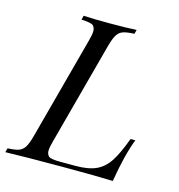

<svg xmlns="http://www.w3.org/2000/svg" viewBox="-141 -801 832 894"><g transform="rotate(15 275.5 -354.0)"><path d="M-35.2 0 -29.8 -20Q6.3 -21.5 23.9 -27.8Q41.5 -34.2 52.2 -51.3Q63 -68.4 73.2 -106L206.1 -602.1Q214.8 -633.8 214.8 -649.7Q214.8 -665.5 205.8 -675.8Q196.8 -686 147.9 -688L152.8 -708Q195.3 -705.1 278.3 -705.1Q361.3 -705.1 408.2 -708L402.8 -688Q366.2 -686.5 348.4 -680.2Q330.6 -673.8 319.8 -656.7Q309.1 -639.6 298.8 -602.1L166 -106Q157.2 -74.7 157.2 -58.8Q157.2 -43 166.5 -33Q175.8 -22.9 225.1 -22.9H297.9Q360.4 -22.9 397.5 -40.5Q434.6 -58.1 459.7 -96.9Q484.9 -135.7 512.2 -210H535.2Q503.9 -128.9 482.9 0Q415 -2.9 238.5 -2.9Q62 -2.9 -35.2 0Z"/></g></svg>

Font: PlayfairDisplaySC-Italic
Style: Italic
Weight: 400
Italic angle: -14°
Designer: Claus Eggers Sørensen
Foundry: Claus Eggers Sørensen
Version: Version 1.004;PS 001.004;hotconv 1.0.70;makeotf.lib2.5.58329